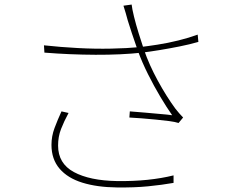

<svg xmlns="http://www.w3.org/2000/svg" viewBox="-20 -798 1040 843"><path d="M541 -708Q537 -723 532 -740.5Q527 -758 522 -773L558 -778Q560 -759 568.5 -724.5Q577 -690 589 -651.5Q601 -613 612 -580Q635 -513 673 -443.5Q711 -374 750 -321Q758 -311 766.5 -301Q775 -291 784 -282L764 -258Q749 -263 722 -266.5Q695 -270 663.5 -273Q632 -276 601.5 -278.5Q571 -281 548 -282L550 -309Q582 -307 617 -303.5Q652 -300 684 -297.5Q716 -295 736 -292Q712 -326 684 -373Q656 -420 630 -472Q604 -524 586 -573Q570 -618 559 -652Q548 -686 541 -708ZM173 -599Q247 -591 322.5 -587Q398 -583 468 -584.5Q538 -586 592 -591Q627 -595 672 -602Q717 -609 763.5 -620.5Q810 -632 848 -646L851 -614Q813 -603 768 -594Q723 -585 680 -578Q637 -571 604 -567Q513 -557 399.5 -557.5Q286 -558 175 -567ZM281 -302Q261 -265 248 -231.5Q235 -198 235 -159Q235 -80 304.5 -42.5Q374 -5 494 -3Q565 -2 627.5 -8.5Q690 -15 742 -28V5Q691 14 630.5 20Q570 26 493 25Q406 24 341.5 4Q277 -16 241.5 -57.5Q206 -99 206 -162Q206 -200 219.5 -236Q233 -272 250 -309Z"/></svg>

Font: Noto Sans HK Thin
Style: Regular
Weight: 100
Designer: Ryoko NISHIZUKA 西塚涼子 (kana, bopomofo & ideographs); Paul D. Hunt (Latin, Greek & Cyrillic); Sandoll Communications 산돌커뮤니
Foundry: Adobe
Version: Version 2.004-H2;hotconv 1.0.118;makeotfexe 2.5.65603